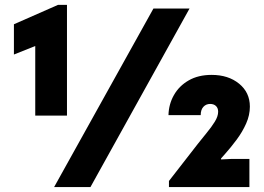

<svg xmlns="http://www.w3.org/2000/svg" viewBox="-20 -754 1063 774"><path d="M122.1 -288.1V-616.2L141.6 -576.2L36.1 -534.2V-656.2L213.9 -734.4H250V-288.1ZM198.2 0 598.6 -719.7H744.1L344.7 0ZM661.1 0V-24.4L777.3 -173.8Q794.4 -195.8 813.5 -218.8Q832.5 -241.7 845.9 -263.4Q859.4 -285.2 859.4 -303.7Q859.4 -318.4 850.6 -326.7Q841.8 -335 827.1 -335Q810.5 -335 799.8 -323.2Q789.1 -311.5 789.1 -290H659.2Q660.2 -334 681.2 -370.8Q702.1 -407.7 740.7 -429.9Q779.3 -452.1 833 -452.1Q900.4 -452.1 943.8 -416.7Q987.3 -381.3 987.3 -324.2Q987.3 -290 972.4 -256.3Q957.5 -222.7 934.3 -191.4Q911.1 -160.2 886.7 -132.8L871.1 -115.2V-111.3L913.1 -113.3H985.4V0Z"/></svg>

Font: Reddit Sans Black
Style: Regular
Weight: 900
Version: Version 1.014